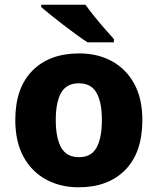

<svg xmlns="http://www.w3.org/2000/svg" viewBox="-20 -786 670 816"><path d="M585 -276Q585 -138 512.5 -64Q440 10 314 10Q236 10 175 -23.5Q114 -57 79.5 -120.5Q45 -184 45 -276Q45 -412 117.5 -485.5Q190 -559 317 -559Q395 -559 455.5 -526Q516 -493 550.5 -430Q585 -367 585 -276ZM217 -276Q217 -200 240 -159Q263 -118 316 -118Q368 -118 390.5 -159Q413 -200 413 -276Q413 -352 390 -392Q367 -432 315 -432Q263 -432 240 -392Q217 -352 217 -276ZM343 -766Q359 -744 381 -716.5Q403 -689 425.5 -663.5Q448 -638 464 -620V-606H352Q332 -619 305 -638.5Q278 -658 249.5 -680Q221 -702 196 -722Q171 -742 155 -756V-766Z"/></svg>

Font: Noto Sans Thai Looped ExtraBold
Style: Regular
Weight: 800
Designer: Sasikarn Vongin, Ben Mitchell
Foundry: The Fontpad Ltd
Version: Version 1.001; ttfautohint (v1.8.4.7-5d5b)